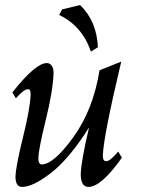

<svg xmlns="http://www.w3.org/2000/svg" viewBox="-20 -733 559 763"><path d="M331.5 9.8Q300.8 9.8 300.8 -42Q303.2 -97.7 334 -226.6Q254.9 -101.6 182.9 -45.9Q110.8 9.8 67.9 9.8Q41.5 9.8 41.5 -31.2Q43 -73.2 71.3 -187.3Q99.6 -301.3 101.6 -355.5Q101.6 -370.1 99.4 -374.3Q97.2 -378.4 90.3 -378.4Q75.2 -378.4 43 -342.3L29.3 -365.7Q121.1 -482.4 166 -482.4Q177.7 -482.4 185.3 -472.2Q192.9 -461.9 192.9 -443.4Q190.4 -371.6 162.1 -257.1Q133.8 -142.6 132.3 -105.5Q132.3 -79.6 145.5 -79.6Q193.4 -79.6 272 -188.7Q350.6 -297.9 375.5 -453.6L461.9 -488.3Q391.1 -191.4 388.7 -114.7Q388.7 -92.3 401.9 -92.3Q418 -92.3 449.7 -130.9L464.4 -106.4Q382.3 9.8 331.5 9.8ZM341.3 -527.8Q307.1 -628.9 215.3 -673.8L227.1 -695.8L298.3 -712.9Q364.3 -649.4 369.1 -545.4Z"/></svg>

Font: Kelvinch
Style: Italic
Weight: 400
Italic angle: -10°
Designer: Paul James Miller
Foundry: High-Logic / Made with FontCreator
Version: Version 3.40;July 22, 2017;FontCreator 11.0.0.2388 64-bit